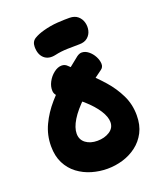

<svg xmlns="http://www.w3.org/2000/svg" viewBox="-143 -867 821 969"><g transform="rotate(-20 267.0 -383.0)"><path d="M266.8 8Q224.7 8 183.7 -3.9Q142.8 -15.8 109.3 -40.8Q75.9 -65.9 56.4 -104.4Q36.9 -142.9 36.9 -195.9Q36.9 -255.6 61.6 -308.1Q86.2 -360.7 127.2 -407.7Q168.2 -454.8 217.9 -497Q267.7 -539.2 317 -578Q331.2 -588.1 343.3 -588.1Q362.1 -588.1 379.4 -574.3Q396.7 -560.4 407.2 -540.4Q417.8 -520.3 418.6 -501.1Q419.3 -481.8 404.1 -471.7Q328.4 -418 278.4 -370.4Q228.3 -322.9 204.2 -283.1Q180 -243.3 180 -211.4Q180 -178.8 204.6 -160.3Q229.2 -141.9 266.8 -141.9Q305.3 -141.9 332.9 -159.6Q360.4 -177.3 360.4 -208.9Q360.4 -236.7 337.9 -272.2Q315.3 -307.7 272.1 -346.1Q228.9 -384.6 165.8 -417.9Q140.3 -432.1 138.7 -455.6Q137 -479.1 149.7 -503.5Q162.4 -527.9 183.7 -544.4Q204.9 -560.9 226 -560.9Q243.8 -560.9 256.2 -547.7Q289.7 -515 331.1 -477.6Q372.6 -440.2 410.3 -397.5Q448 -354.8 472.4 -304.8Q496.9 -254.8 496.9 -195.9Q496.9 -143.3 477 -104.9Q457.1 -66.6 423.8 -41.4Q390.4 -16.2 349.8 -4.1Q309.1 8 266.8 8ZM215.8 -621.7Q177 -613.1 153.8 -633.8Q130.7 -654.4 130.7 -695.6Q130.7 -724.3 152.1 -737.2Q173.6 -750.1 203.6 -758.2Q242.8 -769.1 281.9 -771.6Q321 -774 346 -773.6Q373.7 -773.3 390.3 -759Q406.9 -744.7 412.6 -723.3Q418.3 -702 413.4 -680.7Q408.4 -659.3 391.8 -645.1Q375.2 -630.9 347.6 -630.9Q320.1 -630.9 283.6 -629.9Q247 -628.9 215.8 -621.7Z"/></g></svg>

Font: Playpen Sans Arabic
Style: Regular
Weight: 400
Designer: Azza Alameddine, Laura Meseguer, Veronika Burian, José Scaglione
Foundry: TypeTogether
Version: Version 2.000